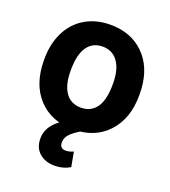

<svg xmlns="http://www.w3.org/2000/svg" viewBox="-136 -638 838 946"><g transform="rotate(20 282.5 -164.5)"><path d="M32.2 0ZM32.2 -269Q32.2 -347.7 62.5 -409.2Q92.8 -470.7 149.7 -504.4Q206.5 -538.1 281.7 -538.1Q388.7 -538.1 456.3 -472.7Q523.9 -407.2 531.7 -294.9L532.7 -258.8Q532.7 -137.2 464.8 -63.7Q397 9.8 282.7 9.8Q168.5 9.8 100.3 -63.5Q32.2 -136.7 32.2 -262.7ZM173.3 -258.8Q173.3 -183.6 201.7 -143.8Q230 -104 282.7 -104Q334 -104 362.8 -143.3Q391.6 -182.6 391.6 -269Q391.6 -342.8 362.8 -383.3Q334 -423.8 281.7 -423.8Q230 -423.8 201.7 -383.5Q173.3 -343.3 173.3 -258.8ZM328.6 2.9Q292.5 23.4 272.9 43.2Q253.4 63 253.4 88.9Q253.4 120.6 285.6 120.6Q301.8 120.6 324.7 110.8L338.9 187.5Q303.2 209 258.3 209Q209.5 209 178.5 181.9Q147.5 154.8 147.5 106.9Q147.5 22.9 256.3 -26.4Z"/></g></svg>

Font: Roboto
Style: Bold
Weight: 700
Designer: Google
Version: Version 2.134; 2016; ttfautohint (v1.6)